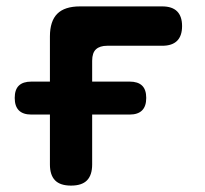

<svg xmlns="http://www.w3.org/2000/svg" viewBox="-20 -570 640 600"><path d="M202 10Q168 10 152 -6.5Q136 -23 136 -56V-212H78Q52 -212 39 -225Q26 -238 26 -264Q26 -290 39 -302.5Q52 -315 78 -315H136V-456Q136 -504 159 -527Q182 -550 230 -550H487Q518 -550 533.5 -534.5Q549 -519 549 -488.5Q549 -458 533.5 -442.5Q518 -427 487 -427H315Q292 -427 280 -416Q268 -405 268 -380V-315H385Q411 -315 424 -302.5Q437 -290 437 -264Q437 -238 424 -225Q411 -212 385 -212H268V-56Q268 -23 252 -6.5Q236 10 202 10Z"/></svg>

Font: Maple Mono
Style: Bold
Weight: 700
Monospace: yes
Designer: subframe7536
Version: Version 7.200